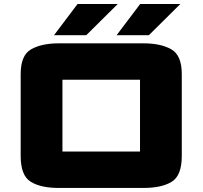

<svg xmlns="http://www.w3.org/2000/svg" viewBox="-20 -921 1000 948"><path d="M82.1 -555.5Q82.1 -648.3 133.7 -677.6Q185.3 -707 270 -707H688.6Q773.6 -707 825.5 -677.6Q877.5 -648.3 877.5 -555.5V-150.5Q877.5 -54.2 827.9 -23.6Q778.3 7 688.6 7H270Q180.3 7 131.2 -23.9Q82.1 -54.7 82.1 -150.5ZM288.3 -527.2V-172.8Q288.3 -172.8 288.3 -172.8Q288.3 -172.8 288.3 -172.8H671.3Q671.3 -172.8 671.3 -172.8Q671.3 -172.8 671.3 -172.8V-527.2Q671.3 -527.2 671.3 -527.2Q671.3 -527.2 671.3 -527.2H288.3Q288.3 -527.2 288.3 -527.2Q288.3 -527.2 288.3 -527.2ZM246.7 -747.3 362.9 -901.2H561.3L406 -747.3ZM555.8 -747.3 672.1 -901.2H870.4L715.1 -747.3Z"/></svg>

Font: Science Gothic
Style: Regular
Weight: 400
Designer: Thomas Phinney, Vassil Kateliev, Brandon Buerkle
Foundry: Font Detective LLC
Version: Version 1.018